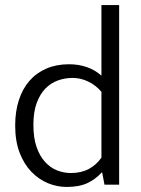

<svg xmlns="http://www.w3.org/2000/svg" viewBox="-20 -730 559 759"><path d="M381 -710H451V0H393L384 -48H382Q356 -20 324 -5.5Q292 9 243 9Q205 9 169 -6Q133 -21 104 -51Q75 -81 57.5 -126.5Q40 -172 40 -234Q40 -289 54.5 -334Q69 -379 96.5 -410.5Q124 -442 163.5 -459Q203 -476 253 -476Q290 -476 322.5 -465Q355 -454 381 -431ZM381 -367Q359 -393 329 -407.5Q299 -422 267 -422Q237 -422 209 -412Q181 -402 159.5 -380Q138 -358 125 -322.5Q112 -287 112 -237Q112 -185 124.5 -149Q137 -113 158 -90Q179 -67 205.5 -56.5Q232 -46 260 -46Q301 -46 331 -62Q361 -78 381 -107Z"/></svg>

Font: Ek Mukta Light
Style: Regular
Weight: 300
Designer: Girish Dalvi and Yashodeep Gholap
Foundry: Ek Type
Version: Version 2.538;PS 1.002;hotconv 16.6.51;makeotf.lib2.5.65220;